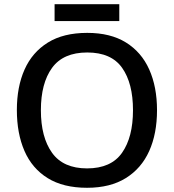

<svg xmlns="http://www.w3.org/2000/svg" viewBox="-20 -881 825 911"><path d="M725 -358Q725 -247 688 -164.5Q651 -82 577 -36Q503 10 393 10Q280 10 206 -36Q132 -82 96 -165Q60 -248 60 -359Q60 -469 96.5 -551Q133 -633 207 -679Q281 -725 394 -725Q504 -725 577.5 -679.5Q651 -634 688 -551.5Q725 -469 725 -358ZM174 -358Q174 -230 227 -156Q280 -82 393 -82Q507 -82 559 -156Q611 -230 611 -358Q611 -486 559.5 -559Q508 -632 394 -632Q280 -632 227 -559Q174 -486 174 -358ZM546 -861V-781H239V-861Z"/></svg>

Font: Noto Sans Gurmukhi Medium
Style: Regular
Weight: 500
Designer: Jelle Bosma - Monotype Design Team
Foundry: Monotype Imaging Inc.
Version: Version 2.004; ttfautohint (v1.8.4.7-5d5b)